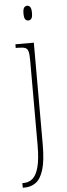

<svg xmlns="http://www.w3.org/2000/svg" viewBox="-64 -768 361 1038"><g transform="rotate(-5 116.5 -249.0)"><path d="M125 -658Q115 -658 108.5 -666Q102 -674 102 -698Q102 -721 108.5 -729.5Q115 -738 125 -738Q135 -738 141.5 -729.5Q148 -721 148 -698Q148 -674 141.5 -666Q135 -658 125 -658ZM16 240V215H23Q52 215 72.5 197Q93 179 104.5 136Q116 93 116 16V-439Q116 -474 112 -490Q108 -506 95.5 -511Q83 -516 57 -516H44V-536H144V15Q144 106 128.5 154.5Q113 203 86.5 221.5Q60 240 27 240Z"/></g></svg>

Font: Noto Serif Thai Condensed Thin
Style: Regular
Weight: 100
Width: 3
Designer: Monotype Design Team
Foundry: Monotype Imaging Inc.
Version: Version 2.001; ttfautohint (v1.8.4.7-5d5b)